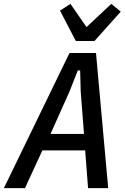

<svg xmlns="http://www.w3.org/2000/svg" viewBox="-54 -972 647 992"><path d="M401 0 386 -195H165L75 0H-34L305 -698H442L505 0ZM363 -499 360 -608H348L305 -499L207 -280H380ZM338 -760 256 -917 310 -952 393 -832 521 -952 570 -912 434 -760Z"/></svg>

Font: IBM Plex Sans Cond Medm
Style: Italic
Weight: 500
Width: 3
Italic angle: -11°
Designer: Mike Abbink, Paul van der Laan, Pieter van Rosmalen
Foundry: Bold Monday
Version: Version 1.3